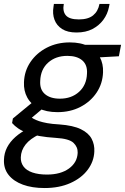

<svg xmlns="http://www.w3.org/2000/svg" viewBox="-47 -722 631 969"><path d="M178 227Q115 227 68.5 210Q22 193 -3.5 161Q-29 129 -27 84Q-26 51 -11.5 22.5Q3 -6 31 -31Q59 -56 102 -77L152 -44Q105 -22 82 7.5Q59 37 58 72Q57 98 71.5 118Q86 138 116.5 148.5Q147 159 190 159Q259 159 301 128.5Q343 98 345 49Q346 20 324 -1Q302 -22 236 -26Q188 -29 152 -35.5Q116 -42 90 -51.5Q64 -61 45.5 -73.5Q27 -86 14 -101L18 -124L126 -213L185 -188L79 -99L96 -139Q109 -130 121.5 -123Q134 -116 150.5 -110.5Q167 -105 191.5 -100.5Q216 -96 253 -94Q322 -89 361 -70Q400 -51 415.5 -21.5Q431 8 429 43Q427 93 395.5 135Q364 177 308 202Q252 227 178 227ZM243 -156Q186 -156 147.5 -176Q109 -196 90.5 -230Q72 -264 74 -307Q76 -364 107 -409.5Q138 -455 189.5 -481.5Q241 -508 305 -508Q362 -508 400 -488Q438 -468 456.5 -434Q475 -400 473 -357Q471 -300 440.5 -254.5Q410 -209 359 -182.5Q308 -156 243 -156ZM255 -224Q314 -224 352 -258.5Q390 -293 392 -350Q395 -394 368.5 -417Q342 -440 293 -440Q234 -440 196 -406Q158 -372 156 -314Q153 -270 180 -247Q207 -224 255 -224ZM372 -428 358 -496H564L553 -438ZM339 -558Q294 -558 266.5 -575.5Q239 -593 228 -622.5Q217 -652 223 -688L225 -702H275Q268 -665 285.5 -644.5Q303 -624 351 -624Q398 -624 423 -644.5Q448 -665 455 -702H506L503 -687Q496 -651 474.5 -622Q453 -593 419.5 -575.5Q386 -558 339 -558Z"/></svg>

Font: DM Sans 28pt
Style: Italic
Weight: 400
Italic angle: -10°
Version: Version 4.004;gftools[0.9.30]